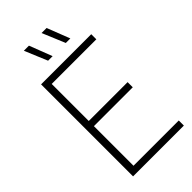

<svg xmlns="http://www.w3.org/2000/svg" viewBox="-286 -1018 1092 1092"><g transform="rotate(-45 260.5 -472.0)"><path d="M86 0V-740H489.5V-699H130.5V-401H443V-359.5H130.5V-41H494.5V0ZM352 -807 294.5 -944.5H335L388.5 -807ZM209.5 -807 152 -944.5H193L246 -807Z"/></g></svg>

Font: Encode Sans SmCnd XLt
Style: Regular
Weight: 200
Width: 4
Designer: Multiple Designers
Foundry: Impallari Type
Version: Version 3.002; ttfautohint (v1.8.3) -l 8 -r 50 -G 200 -x 14 